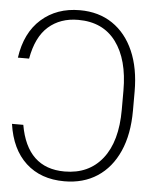

<svg xmlns="http://www.w3.org/2000/svg" viewBox="-53 -781 647 835"><g transform="rotate(5 270.5 -363.5)"><path d="M10.7 -219.2H60.1Q92.8 -32.7 256.3 -32.7Q361.8 -32.7 421.4 -107.9Q481 -183.1 481 -321.8V-405.3Q481 -541 423.8 -617.9Q366.7 -694.8 258.8 -694.8Q180.7 -694.8 128.9 -649.4Q77.1 -604 60.1 -508.3H11.2Q26.9 -618.2 94.2 -677.7Q161.6 -737.3 262.2 -737.3Q344.7 -737.3 404.8 -696.8Q464.8 -656.2 497.3 -581.8Q529.8 -507.3 529.8 -405.3V-322.8Q529.8 -218.8 496.6 -144.3Q463.4 -69.8 402.6 -30Q341.8 9.8 258.8 9.8Q155.8 9.8 91.1 -49.8Q26.4 -109.4 10.7 -219.2Z"/></g></svg>

Font: Inter Display ExtraLight
Style: Regular
Weight: 200
Designer: Rasmus Andersson
Foundry: rsms
Version: Version 4.000;git-a52131595